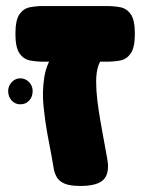

<svg xmlns="http://www.w3.org/2000/svg" viewBox="-20 -606 472 635"><path d="M246 9Q211 9 193 1Q175 -7 167.5 -20.5Q160 -34 157.5 -50Q155 -66 152 -82L136 -167Q129 -206 124 -254.5Q119 -303 126.5 -350.5Q134 -398 162 -434L331 -419Q313 -412 305.5 -389.5Q298 -367 298 -336.5Q298 -306 302 -273.5Q306 -241 311 -212.5Q316 -184 319 -167L335 -79Q343 -33 322.5 -12Q302 9 246 9ZM124 -402Q101 -402 79.5 -406Q58 -410 44.5 -429.5Q31 -449 31 -494Q31 -540 44.5 -559Q58 -578 79 -582Q100 -586 123 -586H334Q357 -586 378 -582Q399 -578 412.5 -559Q426 -540 426 -494Q426 -449 412.5 -429.5Q399 -410 378 -406Q357 -402 333 -402ZM47 -261Q30 -261 18.5 -273.7Q7 -286.5 7 -305Q7 -322 19 -334.5Q31 -347 46.8 -347Q63.7 -347 75.9 -334.7Q88 -322.4 88 -304.8Q88 -286 76.5 -273.5Q65.1 -261 47 -261Z"/></svg>

Font: Fredoka Light
Style: Regular
Weight: 300
Designer: Ben Nathan
Foundry: Milena B. Brandão, Ben Nathan
Version: Version 2.001